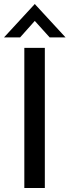

<svg xmlns="http://www.w3.org/2000/svg" viewBox="-46 -935 346 955"><path d="M75 -697H177V0H75ZM127 -915 280 -749H201L127 -831L54 -749H-26Z"/></svg>

Font: Hanken Grotesk Medium
Style: Regular
Weight: 500
Designer: Alfredo Marco Pradil
Foundry: Hanken Design Co.
Version: Version 3.014